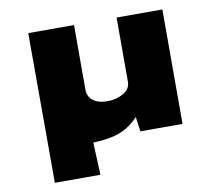

<svg xmlns="http://www.w3.org/2000/svg" viewBox="-77 -627 1008 884"><g transform="rotate(-10 426.5 -185.0)"><path d="M110 165 109 -535H323V-231Q323 -213 332.5 -197.5Q342 -182 362.5 -172.5Q383 -163 414 -163Q439 -163 458.5 -169Q478 -175 492.5 -184Q507 -193 514.5 -206Q522 -219 522 -234V-535H736V0H539L528 -79L565 -109Q535 -71 506 -46Q477 -21 438.5 -6.5Q400 8 339 12Q332 12 323 13Q314 14 306.5 14Q299 14 293 13L313 -69L323 165Z"/></g></svg>

Font: Lexend Giga Black
Style: Regular
Weight: 900
Designer: Bonnie Shaver-Troup, Thomas Jockin
Foundry: Lexend
Version: Version 1.007